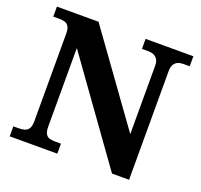

<svg xmlns="http://www.w3.org/2000/svg" viewBox="-124 -853 1039 993"><g transform="rotate(20 395.5 -357.0)"><path d="M26 0V-55H54Q74 -55 88.5 -59.5Q103 -64 111 -77.5Q119 -91 119 -118V-600Q119 -626 111 -638.5Q103 -651 90 -655Q77 -659 59 -659H26V-714H255L608 -224V-600Q608 -624 599 -636.5Q590 -649 577.5 -654Q565 -659 549 -659H514V-714H777V-659H743Q726 -659 712.5 -653.5Q699 -648 691 -634.5Q683 -621 683 -596V0H589L196 -548V-118Q196 -91 203 -77.5Q210 -64 223 -59.5Q236 -55 256 -55H288V0Z"/></g></svg>

Font: Noto Serif Hentaigana EL
Style: Regular
Weight: 400
Designer: Kazuhiro Yamada
Foundry: nipponia
Version: Version 1.000